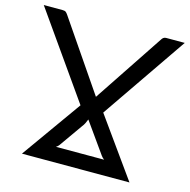

<svg xmlns="http://www.w3.org/2000/svg" viewBox="-121 -819 911 922"><g transform="rotate(15 334.5 -358.0)"><path d="M456.5 -74Q452.5 -77 448.5 -80.8Q444.5 -84.5 441.5 -89L333.5 -241Q329.5 -231 324.8 -221Q320 -211 313 -202.5L230.5 -85.5Q226 -79.5 217 -74ZM394 -291.5 602.5 0H68L279.5 -297L-15.5 -716.5H78Q89 -716.5 94 -712.8Q99 -709 104.5 -701L340.5 -355.5L570.5 -701Q579 -716 593 -716H685.5Z"/></g></svg>

Font: Lato-Regular
Style: Regular
Weight: 400
Designer: Lukasz Dziedzic with Adam Twardoch and Botio Nikoltchev
Foundry: tyPoland Lukasz Dziedzic
Version: Version 2.015; 2015-08-06; http://www.latofonts.com/